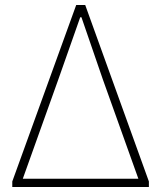

<svg xmlns="http://www.w3.org/2000/svg" viewBox="-20 -746 643 766"><path d="M29 0H574V-22L320 -726H284L29 -22ZM71 -33 213 -430 300 -677H305L390 -430L532 -33Z"/></svg>

Font: Source Han Sans JP VF
Style: Regular
Weight: 250
Designer: Ryoko NISHIZUKA 西塚涼子 (kana, bopomofo & ideographs); Paul D. Hunt (Latin, Greek & Cyrillic); Sandoll Communications 산돌커뮤니
Foundry: Adobe
Version: Version 2.004;hotconv 1.0.118;makeotfexe 2.5.65603